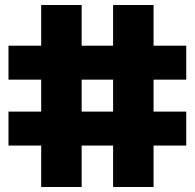

<svg xmlns="http://www.w3.org/2000/svg" viewBox="-20 -749 780 769"><path d="M145 0V-166H14V-302H145V-430H14V-566H145V-729H307V-566H433V-729H595V-566H726V-430H595V-302H726V-166H595V0H433V-166H307V0ZM307 -302H433V-430H307Z"/></svg>

Font: Mona Sans Expanded Black
Style: Regular
Weight: 900
Width: 7
Designer: Deni Anggara
Foundry: GitHub
Version: Version 2.000